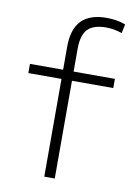

<svg xmlns="http://www.w3.org/2000/svg" viewBox="-87 -827 628 884"><g transform="rotate(10 227.5 -385.0)"><path d="M183 0V-457H28V-500H183V-608Q183 -690 222 -730Q261 -770 339 -770Q363 -770 384.5 -766.5Q406 -763 428 -755L419 -713Q381 -726 345 -726Q285 -726 258.5 -698Q232 -670 232 -606V-500H425V-457H232V0Z"/></g></svg>

Font: M PLUS 1 Light
Style: Regular
Weight: 300
Designer: Coji Morishita
Foundry: UNDERFOREST DESIGN
Version: Version 1.001